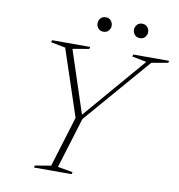

<svg xmlns="http://www.w3.org/2000/svg" viewBox="-90 -918 934 1001"><g transform="rotate(10 377.0 -418.0)"><path d="M637.5 -644 560.5 -659 564 -670H754L750.5 -659L664 -644L361 -292.5L279 -25L358.5 -11L355.5 0H156L159 -11L243 -25L325 -292.5L208 -644L131 -659L134 -670H336L333 -659L246.5 -644L355 -314.5ZM389.5 -760Q372 -760 362 -771.8Q352 -783.5 352 -798Q352 -813 362 -824.8Q372 -836.5 389.5 -836.5Q407 -836.5 417 -824.8Q427 -813 427 -798Q427 -783.5 417 -771.8Q407 -760 389.5 -760ZM582.5 -760Q565 -760 555 -771.8Q545 -783.5 545 -798Q545 -813 555 -824.8Q565 -836.5 582.5 -836.5Q600 -836.5 610 -824.8Q620 -813 620 -798Q620 -783.5 610 -771.8Q600 -760 582.5 -760Z"/></g></svg>

Font: Newsreader 16pt ExtraLight
Style: Italic
Weight: 275
Italic angle: -17°
Designer: Hugues Gentile
Foundry: Production Type
Version: Version 1.003; ttfautohint (v1.8.3)